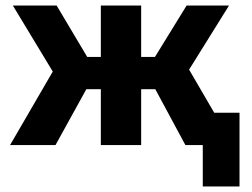

<svg xmlns="http://www.w3.org/2000/svg" viewBox="-20 -525 913 695"><path d="M714 150V-117H847V150ZM345 0V-202H204.5V-319H345V-505H491V-319H630V-202H491V0ZM16.5 0 171 -266 26.5 -505H185L327.5 -265.5L181 0ZM651 0 508 -265.5 655.5 -505H809L664.5 -273L823.5 0Z"/></svg>

Font: Geologica SemiBold
Style: Regular
Weight: 600
Designer: Sindre Bremnes, Frode Helland
Foundry: Monokrom Skriftforlag AS
Version: Version 1.010;gftools[0.9.28]